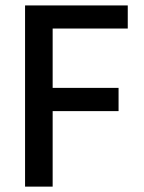

<svg xmlns="http://www.w3.org/2000/svg" viewBox="-20 -694 534 714"><path d="M455.1 -587.9V-673.8H73.2V0H175.8V-280.8H420.9V-367.2H175.8V-587.9Z"/></svg>

Font: FAU Chimera Medium
Style: Regular
Weight: 500
Version: Version 1.002;hotconv 1.0.117;makeotfexe 2.5.65602